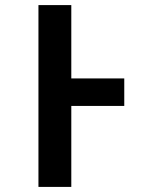

<svg xmlns="http://www.w3.org/2000/svg" viewBox="-20 -734 640 754"><path d="M131 0V-714H260V-426H468V-318H260V0Z"/></svg>

Font: Noto Sans Mono SemiBold
Style: Regular
Weight: 600
Designer: Monotype Design Team
Foundry: Monotype Imaging Inc.
Version: Version 2.014; ttfautohint (v1.8.4.7-5d5b)